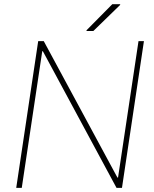

<svg xmlns="http://www.w3.org/2000/svg" viewBox="-20 -910 748 930"><path d="M570.8 0H544.4L187.5 -662.1L184.6 -661.6L85.4 0H58.6L165 -710.9H191.9L548.8 -49.8L551.8 -50.3L650.9 -710.9H677.2ZM523.9 -889.6H561.5L562.5 -886.7L432.1 -759.8H399.9L398.4 -762.7Z"/></svg>

Font: Roboto-ThinItalic
Style: Italic
Weight: 250
Italic angle: -12°
Designer: Google
Version: Version 1.100141; 2013; ttfautohint (v0.94.14-c901) -l 8 -r 